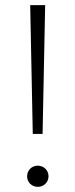

<svg xmlns="http://www.w3.org/2000/svg" viewBox="-20 -720 292 744"><path d="M97 -700 107 -201H145L155 -700ZM85 -37C85 -14 103 4 126 4C150 4 168 -14 168 -37C168 -60 150 -78 126 -78C103 -78 85 -60 85 -37Z"/></svg>

Font: Montserrat Light
Style: Regular
Weight: 300
Designer: Julieta Ulanovsky
Foundry: Julieta Ulanovsky
Version: Version 7.200